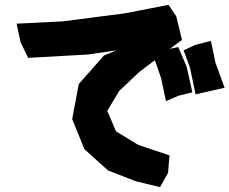

<svg xmlns="http://www.w3.org/2000/svg" viewBox="-20 -731 951 796"><path d="M741.2 -522.5 767.6 -450.2 791 -339.8 855.5 -354.5 911.1 -367.2 873 -471.7 854.5 -561.5 790 -544.9ZM48.8 -632.8 65.4 -555.7 96.7 -491.2 343.8 -504.9 462.9 -522.5 411.1 -501 306.6 -382.8 279.3 -237.3 330.1 -112.3 427.7 -24.4 543 20.5 643.6 44.9 676.8 -14.6 682.6 -86.9 553.7 -129.9 460.9 -186.5 424.8 -271.5 474.6 -354.5 558.6 -433.6 622.1 -481.4 648.4 -405.3 668 -311.5 719.7 -334 777.3 -348.6 753.9 -454.1 718.8 -536.1 683.6 -528.3 734.4 -565.4 710.9 -663.1 678.7 -710.9 498 -675.8 241.2 -642.6Z"/></svg>

Font: MaokenAssortedSans-Lite
Style: Lite
Weight: 400
Version: Version 1.400